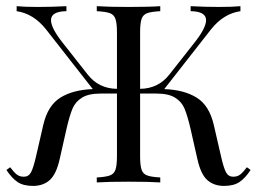

<svg xmlns="http://www.w3.org/2000/svg" viewBox="-20 -591 833 622"><path d="M791.9 -40.3Q774.2 -13.7 755.6 -1.2Q737.1 11.3 705.6 11.3Q673.4 11.3 652 -7.3Q630.6 -25.8 619.4 -75.8L596.8 -175.8Q587.1 -216.9 577.8 -239.1Q568.5 -261.3 547.2 -274.6Q525.8 -287.9 487.1 -287.9H433.9V-85.5Q433.9 -54.8 438.7 -41.1Q443.5 -27.4 456.9 -22.6Q470.2 -17.7 499.2 -16.1V0Q465.3 -2.4 396 -2.4Q331.5 -2.4 293.5 0V-16.1Q322.6 -17.7 335.9 -22.6Q349.2 -27.4 354 -41.1Q358.9 -54.8 358.9 -85.5V-287.9H305.6Q266.9 -287.9 245.6 -274.6Q224.2 -261.3 214.9 -239.1Q205.6 -216.9 196 -175.8L173.4 -75.8Q162.1 -25.8 140.7 -7.3Q119.4 11.3 87.1 11.3Q55.6 11.3 37.1 -1.2Q18.5 -13.7 0.8 -40.3L12.9 -49.2Q25 -33.1 34.3 -25.8Q43.5 -18.5 57.3 -18.5Q72.6 -18.5 80.2 -32.3Q87.9 -46 96.8 -84.7L120.2 -186.3Q134.7 -249.2 175.4 -274.6Q216.1 -300 280.6 -302.4L129 -496Q88.7 -546.8 33.9 -554.8V-571Q58.1 -568.5 102.4 -568.5Q149.2 -568.5 195.2 -571V-554.8Q145.2 -554 145.2 -525.8Q145.2 -499.2 186.3 -448.4L263.7 -350Q299.2 -304 358.9 -303.2V-485.5Q358.9 -516.1 354 -529.8Q349.2 -543.5 335.9 -548.4Q322.6 -553.2 293.5 -554.8V-571Q331.5 -568.5 396 -568.5Q465.3 -568.5 499.2 -571V-554.8Q470.2 -553.2 456.9 -548.4Q443.5 -543.5 438.7 -529.8Q433.9 -516.1 433.9 -485.5V-303.2Q493.5 -304 529 -350L606.5 -448.4Q647.6 -499.2 647.6 -525.8Q647.6 -554 597.6 -554.8V-571Q643.5 -568.5 690.3 -568.5Q734.7 -568.5 758.9 -571V-554.8Q704 -546.8 663.7 -496L512.1 -302.4Q576.6 -300 617.3 -274.6Q658.1 -249.2 672.6 -186.3L696 -84.7Q704.8 -46 712.5 -32.3Q720.2 -18.5 735.5 -18.5Q749.2 -18.5 758.5 -25.8Q767.7 -33.1 779.8 -49.2Z"/></svg>

Font: Playfair Display
Style: Regular
Weight: 400
Designer: Claus Eggers Sørensen
Foundry: Claus Eggers Sørensen
Version: Version 1.005; ttfautohint (v1.2) -l 10 -r 42 -G 200 -x 21 -